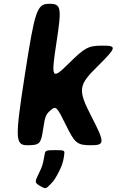

<svg xmlns="http://www.w3.org/2000/svg" viewBox="-20 -770 618 1018"><path d="M330 -106C377 -10 389 0 463 0C537 0 536 -14 464 -154C392 -294 395 -318 497 -418C598 -518 601 -528 525 -528C448 -528 431 -519 343 -432C255 -345 250 -353 279 -542C308 -731 305 -750 241 -750C176 -750 165 -716 112 -375C59 -34 60 0 125 0C189 0 197 -7 208 -81C219 -154 222 -163 250 -187C277 -210 283 -202 330 -106ZM189 214C218 231 223 232 237 217C254 200 265 195 294 137C306 114 315 89 319 61L321 44C323 28 319 26 272 26C225 26 220 28 217 47L213 68C209 96 201 119 191 139C166 192 160 196 189 214Z"/></svg>

Font: Asimov Print
Style: AIt
Weight: 500
Designer: Google
Version: Version 2.000980: 2014